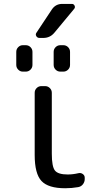

<svg xmlns="http://www.w3.org/2000/svg" viewBox="-20 -999 502 1008"><path d="M264.6 -826.2Q242.2 -799.8 207 -799.8H187.5Q175.8 -799.8 170.4 -809.6Q165 -819.3 171.9 -828.1L252.9 -950.2Q272.5 -978.5 306.6 -978.5H357.4Q367.2 -978.5 371.6 -969.2Q376 -960 369.1 -952.1ZM99.6 -623Q85.9 -623 75.7 -633.3Q65.4 -643.6 65.4 -658.2V-726.6Q65.4 -741.2 75.7 -751.5Q85.9 -761.7 99.6 -761.7H115.2Q129.9 -761.7 140.1 -751.5Q150.4 -741.2 150.4 -726.6V-658.2Q150.4 -643.6 140.1 -633.3Q129.9 -623 115.2 -623ZM296.9 -623Q282.2 -623 272 -633.3Q261.7 -643.6 261.7 -658.2V-726.6Q261.7 -741.2 272 -751.5Q282.2 -761.7 296.9 -761.7H312.5Q327.1 -761.7 337.4 -751.5Q347.7 -741.2 347.7 -726.6V-658.2Q347.7 -643.6 337.4 -633.3Q327.1 -623 312.5 -623ZM252 -192.4Q252 -124 268.6 -103.5Q285.2 -83 335 -83Q363.3 -83 391.6 -89.8Q404.3 -92.8 414.6 -85.4Q424.8 -78.1 424.8 -66.4V-58.6Q424.8 -43.9 415.5 -31.7Q406.2 -19.5 390.6 -16.6Q356.4 -10.7 322.3 -10.7Q233.4 -10.7 197.8 -48.8Q162.1 -86.9 162.1 -185.5V-511.7Q162.1 -526.4 172.4 -536.6Q182.6 -546.9 197.3 -546.9H216.8Q231.4 -546.9 241.7 -536.6Q252 -526.4 252 -511.7Z"/></svg>

Font: Gen Jyuu GothicL Regular
Style: Regular
Weight: 400
Designer: [Source Han Sans]
Ryoko NISHIZUKA  (kana & ideographs); Paul D. Hunt (Latin, Greek & Cyrillic); Wenlong ZHANG  (bopomofo
Version: Version 1.002.20150607